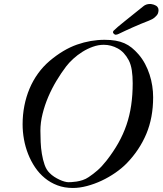

<svg xmlns="http://www.w3.org/2000/svg" viewBox="-20 -932 811 958"><path d="M497.6 -708.5Q470.7 -708.5 443.4 -698.7Q416 -689 391.1 -673.3Q366.2 -657.7 345.2 -638.4Q324.2 -619.1 310.1 -600.6Q285.2 -567.9 262 -529.3Q238.8 -490.7 220.9 -449Q203.1 -407.2 192.4 -364Q181.6 -320.8 181.6 -279.8Q181.6 -253.9 182.9 -223.6Q184.1 -193.4 189 -164.1Q193.8 -134.8 202.6 -109.6Q211.4 -84.5 227.1 -69.3Q237.3 -58.6 250.5 -50Q263.7 -41.5 276.9 -35.4Q290 -29.3 301.8 -26.1Q313.5 -22.9 320.8 -22.9Q325.7 -22.9 336.7 -23.4Q347.7 -23.9 362.1 -26.1Q376.5 -28.3 392.3 -33.4Q408.2 -38.6 422.4 -48.3Q445.3 -63.5 466.8 -82.3Q488.3 -101.1 511.7 -130.9Q545.9 -174.8 570.6 -218.5Q595.2 -262.2 611.1 -308.8Q627 -355.5 634.5 -406.7Q642.1 -458 642.1 -517.1Q642.1 -552.2 637.7 -581.1Q633.3 -609.9 622.6 -630.9Q600.6 -672.4 567.4 -690.4Q534.2 -708.5 497.6 -708.5ZM92.8 -311.5Q92.8 -359.4 101.6 -404.3Q110.4 -449.2 127.4 -489.7Q144.5 -530.3 169.7 -565.2Q194.8 -600.1 228 -628.4Q295.9 -685.5 364.3 -709.5Q432.6 -733.4 502 -733.4Q532.2 -733.4 556.4 -729.2Q580.6 -725.1 600.6 -716.3Q620.6 -707.5 637.7 -693.6Q654.8 -679.7 671.4 -660.6Q689.9 -639.2 703.6 -613.5Q717.3 -587.9 726.3 -560.1Q735.4 -532.2 739.7 -503.4Q744.1 -474.6 744.1 -446.8Q744.1 -344.7 710 -263.7Q675.8 -182.6 612.3 -117.2Q587.9 -92.3 555.4 -69.8Q522.9 -47.4 487.1 -30.5Q451.2 -13.7 414.1 -3.9Q377 5.9 343.8 5.9Q301.3 5.9 266.4 -7.3Q231.4 -20.5 203.6 -43.5Q175.8 -66.4 155 -97.2Q134.3 -127.9 120.4 -163.3Q106.4 -198.7 99.6 -236.6Q92.8 -274.4 92.8 -311.5ZM768.1 -865.2Q764.2 -855.5 752.4 -845.5Q740.7 -835.4 722.2 -828.6Q703.1 -821.3 683.1 -813Q663.1 -804.7 643.3 -795.9Q623.5 -787.1 605.2 -778.6Q586.9 -770 571.8 -762.7Q568.4 -761.2 564.7 -760Q561 -758.8 558.1 -758.8H556.2Q552.2 -759.3 547.6 -763.7Q543 -768.1 543.9 -772.9Q544.4 -773.9 544.9 -775.6Q545.4 -777.3 546.4 -778.3Q563 -794.9 599.9 -824.2Q636.7 -853.5 694.8 -900.4Q708.5 -912.1 728 -912.1Q730.5 -912.1 732.9 -911.9Q735.4 -911.6 737.8 -911.1Q742.2 -910.6 747.6 -908.7Q760.3 -904.3 765.6 -897.5Q771 -890.6 771 -881.8Q771 -877.9 770.5 -875.5Q770 -873 769.5 -870.4Q769 -867.7 768.1 -865.2Z"/></svg>

Font: IM FELL French Canon
Style: Italic
Weight: 400
Italic angle: -17°
Designer: Igino Marini
Foundry: Igino Marini
Version: 3.00